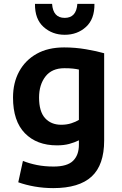

<svg xmlns="http://www.w3.org/2000/svg" viewBox="-20 -780 629 988"><path d="M254 188Q205 188 159 180Q113 172 74 158L98 48Q130 61 169.5 69Q209 77 256 77Q326 77 356 47.5Q386 18 386 -35V-58Q364 -47 336.5 -39.5Q309 -32 273 -32Q169 -32 108 -94.5Q47 -157 47 -278Q47 -354 78.5 -412Q110 -470 168.5 -503Q227 -536 310 -536Q367 -536 422.5 -526.5Q478 -517 516 -506V-57Q516 69 451.5 128.5Q387 188 254 188ZM295 -138Q323 -138 346.5 -145.5Q370 -153 386 -163V-422Q373 -425 355.5 -427Q338 -429 311 -429Q247 -429 214 -386.5Q181 -344 181 -278Q181 -206 212 -172Q243 -138 295 -138ZM313 -601Q249 -601 204 -641.5Q159 -682 160 -760H248Q253 -688 313 -688Q373 -688 378 -760H466Q467 -682 422.5 -641.5Q378 -601 313 -601Z"/></svg>

Font: Ubuntu Sans
Style: Bold
Weight: 700
Designer: Dalton Maag Ltd
Foundry: Dalton Maag Ltd
Version: Version 1.006; ttfautohint (v1.8.4.7-5d5b)